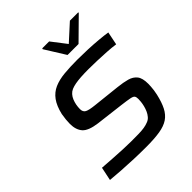

<svg xmlns="http://www.w3.org/2000/svg" viewBox="-243 -1060 1223 1223"><g transform="rotate(-45 368.0 -448.5)"><path d="M365 8Q312 8 255.5 6Q199 4 147 0.5Q95 -3 53 -7L72 -98Q113 -95 159 -92Q205 -89 248.5 -87Q292 -85 323 -85Q362 -85 390 -85.5Q418 -86 439.5 -89.5Q461 -93 478 -100Q495 -106 507 -120Q519 -134 526.5 -151Q534 -168 538.5 -186Q543 -204 544.5 -219.5Q546 -235 546 -244Q546 -261 540.5 -269.5Q535 -278 513 -282.5Q491 -287 443 -293L254 -316Q178 -326 151.5 -356.5Q125 -387 125 -440Q125 -457 127 -478Q129 -499 133 -521Q147 -581 173 -616.5Q199 -652 238 -669Q277 -686 329.5 -691Q382 -696 447 -696Q492 -696 540.5 -694Q589 -692 634 -688Q679 -684 710 -679L692 -590Q658 -595 616 -597.5Q574 -600 532.5 -601.5Q491 -603 455 -603Q416 -603 386.5 -601Q357 -599 335.5 -595Q314 -591 297 -584Q281 -577 269.5 -564Q258 -551 251 -534Q244 -517 240.5 -498.5Q237 -480 237 -461Q237 -435 255.5 -425.5Q274 -416 322 -411L506 -391Q553 -386 587 -376.5Q621 -367 640 -343Q659 -319 659 -268Q659 -257 658 -243Q657 -229 655 -213Q653 -197 649 -180Q636 -123 617 -86Q598 -49 567.5 -28.5Q537 -8 488 0Q439 8 365 8ZM425 -761 339 -899 341 -905H403L480 -805L590 -905H666L664 -899L524 -761Z"/></g></svg>

Font: Saira Expanded Medium
Style: Italic
Weight: 500
Width: 7
Italic angle: -12°
Designer: Hector Gatti with collaboration of the Omnibus-Type team
Foundry: Omnibus-Type
Version: Version 1.101